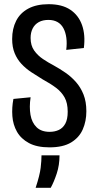

<svg xmlns="http://www.w3.org/2000/svg" viewBox="-20 -691 466 916"><path d="M216 12Q156 12 118 -8.5Q80 -29 61 -62.5Q42 -96 39 -137Q36 -178 44 -219L126 -227Q119 -180 125.5 -143Q132 -106 154.5 -84Q177 -62 217 -62Q241 -62 260.5 -71Q280 -80 291.5 -101Q303 -122 303 -158Q303 -199 288.5 -225.5Q274 -252 247.5 -272Q221 -292 184 -312Q156 -329 129.5 -346.5Q103 -364 82.5 -386Q62 -408 50 -437Q38 -466 38 -505Q38 -554 57 -591.5Q76 -629 115 -650Q154 -671 212 -671Q276 -671 315.5 -644.5Q355 -618 371.5 -571Q388 -524 380 -462L296 -453Q300 -484 296.5 -510.5Q293 -537 282.5 -556.5Q272 -576 254 -586Q236 -596 211 -596Q184 -596 165 -585.5Q146 -575 136 -555.5Q126 -536 126 -510Q126 -474 143 -450Q160 -426 185.5 -409Q211 -392 236 -379Q265 -363 292.5 -344Q320 -325 342.5 -299.5Q365 -274 378.5 -240Q392 -206 392 -160Q392 -113 375 -74Q358 -35 319.5 -11.5Q281 12 216 12ZM150 205Q170 144 174 109.5Q178 75 178 50H264Q264 97 250.5 137.5Q237 178 222 205Z"/></svg>

Font: Bricolage Grotesque 36pt Condensed
Style: Regular
Weight: 400
Width: 3
Designer: Mathieu Triay
Foundry: Atelier Triay
Version: Version 1.001;gftools[0.9.33.dev8+g029e19f]